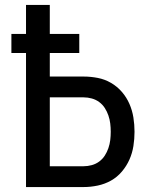

<svg xmlns="http://www.w3.org/2000/svg" viewBox="-20 -755 640 775"><path d="M85 0V-541H26V-618H85V-735H181V-618H300V-541H181V-446H318Q346 -446 374.5 -440.5Q403 -435 428 -420.5Q453 -406 472 -384Q491 -362 502.5 -335.5Q514 -309 518.5 -280.5Q523 -252 523 -223Q523 -194 518.5 -165.5Q514 -137 502.5 -111Q491 -85 472 -62.5Q453 -40 428 -26Q403 -12 374.5 -6Q346 0 318 0ZM181 -84H318Q334 -84 350.5 -88.5Q367 -93 380.5 -103Q394 -113 403 -127Q412 -141 417.5 -157Q423 -173 425 -189.5Q427 -206 427 -223Q427 -240 425 -256.5Q423 -273 417.5 -289Q412 -305 403 -319Q394 -333 380.5 -343Q367 -353 350.5 -357.5Q334 -362 318 -362H181Z"/></svg>

Font: Iosevka Custom Medium Extended
Style: Regular
Weight: 500
Width: 7
Monospace: yes
Designer: Belleve Invis
Foundry: Belleve Invis
Version: Version 11.2.4; ttfautohint (v1.8.4)